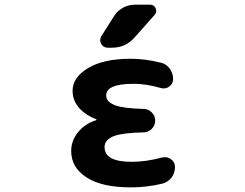

<svg xmlns="http://www.w3.org/2000/svg" viewBox="-20 -806 1040 815"><path d="M463.9 -737.3Q477.5 -759.8 501.5 -772.9Q525.4 -786.1 551.8 -786.1H617.2Q633.8 -786.1 640.6 -771Q647.5 -755.9 636.7 -743.2L550.8 -646.5Q512.7 -603.5 455.1 -603.5H437.5Q418.9 -603.5 409.2 -620.1Q405.3 -627.9 405.3 -635.7Q405.3 -643.6 410.2 -652.3ZM539.1 -119.1Q599.6 -119.1 668.9 -137.7Q675.8 -138.7 680.7 -138.7Q694.3 -138.7 706.1 -129.9Q722.7 -118.2 722.7 -97.7Q722.7 -81.1 716.3 -66.4Q710 -51.8 697.3 -41Q684.6 -30.3 668.9 -26.4Q602.5 -10.7 539.1 -10.7Q537.1 -10.7 534.2 -10.7Q413.1 -10.7 347.7 -52.7Q282.2 -94.7 282.2 -165Q282.2 -214.8 319.3 -253.9Q348.6 -284.2 388.7 -295.9Q389.6 -296.9 389.6 -298.3Q389.6 -299.8 388.7 -299.8Q348.6 -314.5 321.3 -341.8Q288.1 -376 288.1 -420.9Q288.1 -477.5 354 -517.1Q419.9 -556.6 534.2 -556.6Q595.7 -556.6 662.1 -540Q685.5 -535.2 700.2 -515.1Q714.8 -495.1 714.8 -470.7Q714.8 -450.2 698.2 -438.5Q687.5 -430.7 674.8 -430.7Q668.9 -430.7 662.1 -432.6Q600.6 -450.2 549.8 -450.2Q547.9 -450.2 545.9 -450.2Q430.7 -450.2 430.7 -400.4Q430.7 -373 470.7 -358.4Q505.9 -345.7 588.9 -343.8Q609.4 -343.8 624 -329.1Q638.7 -314.5 638.7 -293.9Q638.7 -273.4 624 -258.8Q609.4 -244.1 588.9 -244.1Q500 -242.2 463.9 -228.5Q423.8 -212.9 423.8 -181.6Q423.8 -119.1 539.1 -119.1Z"/></svg>

Font: Gen Jyuu Gothic Monospace Bold
Style: Bold
Weight: 700
Designer: [Source Han Sans]
Ryoko NISHIZUKA  (kana & ideographs); Paul D. Hunt (Latin, Greek & Cyrillic); Wenlong ZHANG  (bopomofo
Version: Version 1.002.20150607